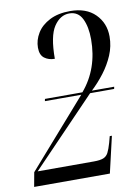

<svg xmlns="http://www.w3.org/2000/svg" viewBox="-93 -817 628 874"><g transform="rotate(-10 221.5 -380.0)"><path d="M-7 0 5 -66 277 -376H109L111 -386H284Q365 -481 365 -617Q365 -675 346.5 -712.5Q328 -750 287 -750Q245 -750 216 -706.5Q187 -663 187 -558Q159 -558 139.5 -572.5Q120 -587 120 -621Q120 -656 139.5 -688Q159 -720 198 -740Q237 -760 293 -760Q367 -760 408.5 -718.5Q450 -677 450 -615Q450 -570 432.5 -529Q415 -488 387.5 -452Q360 -416 328 -386H431L429 -376H318L21 -67H281Q310 -67 325 -73Q340 -79 348 -94.5Q356 -110 364 -138L372 -168H382L343 0Z"/></g></svg>

Font: Noto Serif Display ExtraCondensed
Style: Italic
Weight: 400
Width: 2
Italic angle: -12°
Designer: Monotype Design Team
Foundry: Monotype Imaging Inc.
Version: Version 2.009